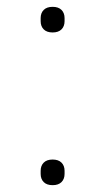

<svg xmlns="http://www.w3.org/2000/svg" viewBox="-20 -535 308 562"><path d="M134 7Q117 7 108 -2Q99 -11 99 -26V-35Q99 -50 108 -59Q117 -68 134 -68Q151 -68 160 -59Q169 -50 169 -35V-26Q169 -11 160 -2Q151 7 134 7ZM134 -440Q117 -440 108 -449Q99 -458 99 -473V-482Q99 -497 108 -506Q117 -515 134 -515Q151 -515 160 -506Q169 -497 169 -482V-473Q169 -458 160 -449Q151 -440 134 -440Z"/></svg>

Font: IBM Plex Sans ExtLt
Style: Regular
Weight: 200
Designer: Mike Abbink, Paul van der Laan, Pieter van Rosmalen
Foundry: Bold Monday
Version: Version 3.005